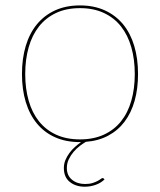

<svg xmlns="http://www.w3.org/2000/svg" viewBox="-20 -518 590 708"><path d="M73 -245Q73 -191 85.8 -146.5Q98.5 -102 123.8 -70.5Q149 -39 186.8 -21.5Q224.5 -4 275 -4Q325 -4 363 -21.5Q401 -39 426.2 -70.5Q451.5 -102 464.2 -146.5Q477 -191 477 -245Q477 -299 464.2 -343.8Q451.5 -388.5 426.2 -420.5Q401 -452.5 363 -470.2Q325 -488 275 -488Q224.5 -488 186.8 -470.2Q149 -452.5 123.8 -420.5Q98.5 -388.5 85.8 -343.8Q73 -299 73 -245ZM275 6Q223 6 183.2 -11.8Q143.5 -29.5 116.2 -62.5Q89 -95.5 75 -141.8Q61 -188 61 -245Q61 -302 75 -348.8Q89 -395.5 116.2 -428.5Q143.5 -461.5 183.2 -479.8Q223 -498 275 -498Q326.5 -498 366.5 -479.8Q406.5 -461.5 433.8 -428.5Q461 -395.5 475 -348.8Q489 -302 489 -245Q489 -191 476.5 -146.5Q464 -102 439.5 -69.5Q415 -37 379 -17.8Q343 1.5 296.5 5Q286.5 11 274.2 20.2Q262 29.5 251.5 41.8Q241 54 233.8 69Q226.5 84 226.5 101.5Q226.5 129.5 245.8 145Q265 160.5 293.5 160.5Q309.5 160.5 320.8 157Q332 153.5 339.5 149.5Q347 145.5 351.5 142Q356 138.5 358.5 138.5Q360.5 138.5 362.5 140.5L365.5 143.5Q352.5 156.5 333 163.5Q313.5 170.5 292.5 170.5Q259.5 170.5 237.5 153Q215.5 135.5 215.5 101.5Q215.5 86 221.2 72.2Q227 58.5 236 46.2Q245 34 256.2 24Q267.5 14 279 6Z"/></svg>

Font: Lato 2
Style: Regular
Weight: 100
Designer: Lukasz Dziedzic with Adam Twardoch and Botio Nikoltchev
Foundry: tyPoland Lukasz Dziedzic
Version: Version 2.015; 2015-08-06; http://www.latofonts.com/